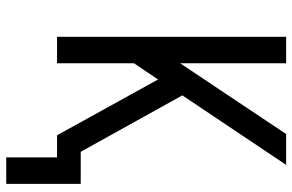

<svg xmlns="http://www.w3.org/2000/svg" viewBox="-181 -594 938 616"><g transform="rotate(90 288.0 -286.0)"><path d="M570 163V-76H467L286 -402L509 -735H410L183 -395V-735H98V0H183V-247L235 -324L414 0H485V163Z"/></g></svg>

Font: Iosevka Sparkle
Style: Regular
Weight: 400
Designer: Belleve Invis
Foundry: Belleve Invis
Version: Version 4.5.0; ttfautohint (v1.8.3)